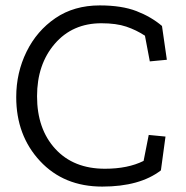

<svg xmlns="http://www.w3.org/2000/svg" viewBox="-20 -680 686 710"><path d="M575 -50Q497 10 358 10Q216 10 128 -84.5Q40 -179 40 -321Q40 -411 78 -488.5Q116 -566 185 -613Q254 -660 349 -660Q430 -660 484.5 -639Q539 -618 579 -584L597 -459L534 -453L516 -548Q484 -569 447 -581.5Q410 -594 355 -594Q248 -594 182.5 -518Q117 -442 117 -324Q117 -203 184.5 -129.5Q252 -56 368 -56Q453 -56 511 -85L530 -181L592 -175Z"/></svg>

Font: Zilla Slab
Style: Regular
Weight: 400
Designer: Typotheque.com
Foundry: Typotheque type foundry
Version: Version 1.1; 2017; ttfautohint (v1.6)